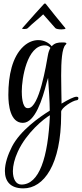

<svg xmlns="http://www.w3.org/2000/svg" viewBox="-20 -670 452 1058"><path d="M319 -508C331 -508 341 -510 341 -513C341 -514 341 -514 340 -515C303 -559 267 -605 231 -650H224C220 -647 139 -556 103 -515C102 -514 102 -514 102 -513C102 -511 107 -510 113 -510C121 -510 129 -511 133 -515C159 -541 190 -564 218 -591L285 -515C290 -510 306 -508 319 -508ZM109 368C221 368 317 238 317 -38V-54C317 -76 380 -116 404 -118C409 -118 412 -124 412 -129C412 -132 411 -135 407 -136C406 -136 404 -137 402 -137C387 -137 356 -121 319 -99V-110C319 -139 317 -196 317 -254C317 -329 321 -406 342 -424C344 -426 346 -428 346 -430C346 -433 342 -436 331 -436H319C303 -436 281 -434 265 -415C249 -435 222 -449 191 -449C165 -449 136 -439 109 -414C47 -356 26 -254 26 -147C26 -92 36 7 106 7C173 7 214 -123 237 -215C239 -223 242 -232 245 -241C249 -188 254 -102 254 -67V-60C196 -24 92 49 46 138C23 183 7 231 7 272C7 327 35 368 109 368ZM132 -74C101 -74 100 -149 100 -167C100 -236 128 -420 227 -420C239 -420 250 -416 258 -406C252 -396 247 -383 244 -366C235 -317 197 -74 135 -74ZM98 347C68 347 51 317 51 273C51 243 60 205 78 166C126 61 222 -16 255 -35C245 199 196 347 98 347Z"/></svg>

Font: Style Script
Style: Regular
Weight: 400
Designer: Robert E. Leuschke
Foundry: Robert E. Leuschke
Version: Version 1.010